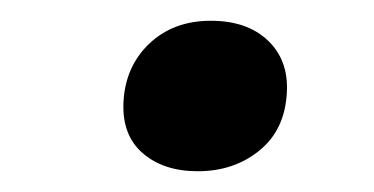

<svg xmlns="http://www.w3.org/2000/svg" viewBox="-20 -539 360 185"><path d="M99 -441Q100.8 -475 123.9 -497Q147.1 -519 183.1 -519Q218.1 -519 238.1 -500Q258.1 -481 256.4 -450Q254.6 -414 230 -394Q205.5 -374 170.5 -374Q137.5 -374 117.4 -391.5Q97.3 -409 99 -441Z"/></svg>

Font: Literata 12pt
Style: Italic
Weight: 400
Italic angle: -2°
Designer: Latin by Veronika Burian and Jose Scaglione. Greek by Irene Vlachou. Cyrillic by Vera Evstafieva
Foundry: TypeTogether
Version: Version 3.002